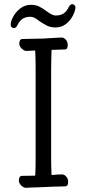

<svg xmlns="http://www.w3.org/2000/svg" viewBox="-20 -890 415 916"><path d="M244 -759Q222 -759 205.5 -767Q189 -775 167 -790Q154 -800 144.5 -805Q135 -810 125 -810Q103 -810 88 -800.5Q73 -791 62 -768Q56 -756 46 -756Q40 -756 35.5 -760.5Q31 -765 31 -773Q31 -788 43 -810.5Q55 -833 77 -850Q99 -867 127 -867Q150 -867 166.5 -859Q183 -851 203 -836Q205 -834 214.5 -828Q224 -822 231.5 -819Q239 -816 246 -816Q268 -816 283 -825.5Q298 -835 309 -858Q315 -870 325 -870Q331 -870 335.5 -865.5Q340 -861 340 -853Q340 -849 339 -846Q331 -811 305.5 -785Q280 -759 244 -759ZM148 -649Q118 -647 106 -647Q96 -647 84.5 -657.5Q73 -668 72 -680Q72 -704 87 -704L187 -706L234 -709L275 -711Q284 -711 293.5 -701Q303 -691 303 -678V-674Q303 -654 289 -654L226 -652Q226 -634 225 -621L224 -568V-126Q224 -97 226 -55Q259 -58 277 -58Q286 -58 295.5 -48Q305 -38 305 -25V-21Q305 -1 291 -1L260 0Q237 0 201 2L153 4Q133 4 105 6Q95 7 83 -3.5Q71 -14 70 -27Q70 -51 85 -51Q124 -51 148 -52Q150 -90 150 -127V-569Q150 -603 148 -649Z"/></svg>

Font: Iansui
Style: Regular
Weight: 400
Designer: But Ko / Fontworks Inc.
Foundry: zi-hi.com / Fontworks Inc.
Version: Version 1.002